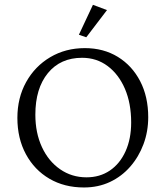

<svg xmlns="http://www.w3.org/2000/svg" viewBox="-20 -786 702 814"><path d="M335.9 8.8Q252.9 8.8 189.5 -28.3Q126 -65.4 89.8 -132.3Q53.7 -199.2 53.7 -286.1Q53.7 -371.1 90.8 -438Q127.9 -504.9 192.9 -543.5Q257.8 -582 339.8 -582Q418.9 -582 479.5 -544.9Q540 -507.8 574.2 -441.9Q608.4 -376 608.4 -289.1Q608.4 -228.5 588.4 -174.8Q568.4 -121.1 532.2 -79.6Q496.1 -38.1 446.3 -14.6Q396.5 8.8 335.9 8.8ZM346.7 -34.2Q403.3 -34.2 445.8 -63Q488.3 -91.8 512.2 -144.5Q536.1 -197.3 536.1 -266.6Q536.1 -347.7 509.8 -409.2Q483.4 -470.7 436.5 -505.9Q389.6 -541 328.1 -541Q236.3 -541 183.1 -476.1Q129.9 -411.1 129.9 -299.8Q129.9 -222.7 157.7 -162.6Q185.5 -102.5 234.9 -68.4Q284.2 -34.2 346.7 -34.2ZM345.7 -627.9 314.5 -638.7 374 -765.6 433.6 -743.2Z"/></svg>

Font: Crimson Pro ExtraLight
Style: Regular
Weight: 250
Designer: Jacques Le Bailly
Foundry: Baron von Fonthausen
Version: Version 1.003